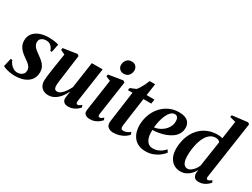

<svg xmlns="http://www.w3.org/2000/svg" viewBox="-63 -1442 2731 2078"><g transform="rotate(30 1302.0 -403.0)"><path d="M367 -415H347Q341 -444 317 -468Q293 -492 254 -492Q232.5 -492 214.2 -484.8Q196 -477.5 184.8 -463.2Q173.5 -449 173.5 -426.5Q173 -403.5 184.2 -384.5Q195.5 -365.5 215.2 -348.8Q235 -332 260 -315Q291 -294 315 -272.2Q339 -250.5 353.2 -223.5Q367.5 -196.5 367.5 -159Q367.5 -117.5 351.2 -85.5Q335 -53.5 305.5 -32.2Q276 -11 236 0Q196 11 148 11Q117 11 85.5 5.5Q54 0 29.5 -8Q5 -16 -4.5 -23.5L20 -126.5H38.5Q47 -103.5 63.5 -82Q80 -60.5 103.5 -46.8Q127 -33 155.5 -33Q177.5 -33 196.2 -41.8Q215 -50.5 226.5 -66.8Q238 -83 238 -106.5Q238 -129.5 226.8 -147.5Q215.5 -165.5 195.2 -182Q175 -198.5 147 -217Q122 -234 98.8 -255.5Q75.5 -277 60.5 -306Q45.5 -335 45.5 -373.5Q45.5 -424 73 -459.8Q100.5 -495.5 150 -514.8Q199.5 -534 265.5 -534Q289.5 -534 314.5 -531.2Q339.5 -528.5 359.2 -524.5Q379 -520.5 387.5 -517Z M565 11.5Q531.5 11.5 506 -1.8Q480.5 -15 465.8 -40.2Q451 -65.5 450.5 -101Q450.5 -116.5 452.5 -138.2Q454.5 -160 457.8 -184.5Q461 -209 464.5 -232.2Q468 -255.5 470.5 -274L499 -457.5L443 -483.5L447 -508.5L619.5 -534.5L640 -520L608.5 -284Q606 -264 602.8 -240.8Q599.5 -217.5 596.5 -195Q593.5 -172.5 591.8 -154.5Q590 -136.5 590 -127Q590 -107.5 594 -95Q598 -82.5 606.8 -76.5Q615.5 -70.5 630.5 -70.5Q653.5 -70.5 676.8 -89.2Q700 -108 720.5 -137.8Q741 -167.5 755.5 -199.5L803 -525.5H938L875 -91.5Q873 -74 878.2 -65.8Q883.5 -57.5 893 -57.5Q902 -57.5 913.5 -63.5Q925 -69.5 939 -83L951 -57.5Q940.5 -43 920.8 -27.2Q901 -11.5 874.2 -0.5Q847.5 10.5 816 10.5Q778 10.5 760.5 -6Q743 -22.5 742 -49Q742 -53 743 -63.2Q744 -73.5 745.8 -86.8Q747.5 -100 749.8 -114Q752 -128 753.5 -139.5L752 -140Q738.5 -111 720.2 -84Q702 -57 678.5 -35.5Q655 -14 626.8 -1.2Q598.5 11.5 565 11.5Z M1083 11Q1061 11 1043.2 3.8Q1025.5 -3.5 1016.5 -18.5Q1007.5 -33.5 1010.5 -57Q1012 -69 1016 -97.2Q1020 -125.5 1026 -165.8Q1032 -206 1039 -254Q1046 -302 1053.5 -354Q1061 -406 1068 -457.5L1010.5 -481L1015 -506L1192 -534.5L1213.5 -520L1151 -90.5Q1148.5 -72.5 1153.5 -65Q1158.5 -57.5 1167.5 -57.5Q1178.5 -57.5 1188.8 -63Q1199 -68.5 1213.5 -82.5L1225.5 -57Q1215 -43.5 1195.5 -27.5Q1176 -11.5 1147.8 -0.2Q1119.5 11 1083 11ZM1156 -598Q1124 -598 1104.5 -619.2Q1085 -640.5 1085.5 -668.5Q1086.5 -706 1108.8 -731.8Q1131 -757.5 1169.5 -757.5Q1205.5 -757.5 1223.8 -736Q1242 -714.5 1242 -687.5Q1241.5 -650.5 1219.8 -624.2Q1198 -598 1156 -598Z M1441.5 -183.5Q1438.5 -161 1436 -143.5Q1433.5 -126 1432.2 -113Q1431 -100 1431 -90.5Q1431 -75.5 1440 -68.2Q1449 -61 1463 -61Q1485.5 -61 1507 -70.5Q1528.5 -80 1545 -95.5L1556.5 -65.5Q1538.5 -43.5 1510.8 -26.2Q1483 -9 1449.5 1Q1416 11 1379 11Q1338.5 11 1313.2 -9Q1288 -29 1290 -69.5Q1290.5 -74.5 1291.5 -83.5Q1292.5 -92.5 1294.2 -106.2Q1296 -120 1298.8 -139.8Q1301.5 -159.5 1305.5 -186.5L1344 -468H1286L1292 -497L1361 -525Q1375 -539 1390.5 -564.5Q1406 -590 1419.8 -618.8Q1433.5 -647.5 1442 -670H1510.5L1489 -522.5H1587L1579 -468H1481Z M1998.5 -97Q1984 -76.5 1954 -51.2Q1924 -26 1880 -7.5Q1836 11 1780.5 11Q1729 11 1691.8 -6.2Q1654.5 -23.5 1631 -53.5Q1607.5 -83.5 1596.2 -121Q1585 -158.5 1584.5 -199Q1585 -270.5 1607.5 -332Q1630 -393.5 1671 -439.8Q1712 -486 1767.2 -512Q1822.5 -538 1888 -538Q1938.5 -538 1970.2 -523.8Q2002 -509.5 2017 -484.5Q2032 -459.5 2032.5 -427.5Q2033 -383 2013.5 -349.8Q1994 -316.5 1961.2 -293.5Q1928.5 -270.5 1889 -256Q1849.5 -241.5 1808.5 -234.5Q1767.5 -227.5 1732 -227Q1730 -191.5 1734.5 -160.5Q1739 -129.5 1751.2 -106Q1763.5 -82.5 1784.2 -69Q1805 -55.5 1835.5 -55.5Q1867 -55.5 1893.8 -65.8Q1920.5 -76 1942 -92.5Q1963.5 -109 1980 -127.5ZM1859 -497Q1831 -497 1809 -475Q1787 -453 1771.2 -417.8Q1755.5 -382.5 1745.8 -340.8Q1736 -299 1733 -259.5Q1756.5 -262 1781 -271.5Q1805.5 -281 1827.8 -296.5Q1850 -312 1867.5 -332.5Q1885 -353 1895.2 -378.5Q1905.5 -404 1905 -433.5Q1904.5 -467 1892.5 -482Q1880.5 -497 1859 -497Z M2504 -92Q2501.5 -74 2505.2 -65.8Q2509 -57.5 2519 -57.5Q2529 -57.5 2540.5 -63.2Q2552 -69 2566 -82L2578.5 -56.5Q2568 -43.5 2549 -27.5Q2530 -11.5 2503.5 -0.2Q2477 11 2444 11Q2404.5 11 2389 -11.2Q2373.5 -33.5 2375 -65L2379 -102.5Q2367 -75 2344 -49Q2321 -23 2288.8 -6Q2256.5 11 2216 11Q2168 11 2131.8 -12.2Q2095.5 -35.5 2075.2 -79.2Q2055 -123 2055 -184Q2055 -237 2067.8 -288.2Q2080.5 -339.5 2106 -384.5Q2131.5 -429.5 2169.8 -463.8Q2208 -498 2259.2 -517.2Q2310.5 -536.5 2374.5 -536.5Q2390 -536.5 2405.5 -534.2Q2421 -532 2432.5 -528L2465 -751L2391 -770L2396 -794L2587.5 -817L2608 -803.5ZM2424.5 -473.5Q2418.5 -483 2404.5 -490Q2390.5 -497 2370.5 -497Q2332 -497 2303.2 -476.5Q2274.5 -456 2254.5 -421.8Q2234.5 -387.5 2222.2 -345.2Q2210 -303 2204.5 -258.2Q2199 -213.5 2199 -173Q2199 -130.5 2208.2 -103.8Q2217.5 -77 2232.8 -65Q2248 -53 2266.5 -53Q2289 -53 2311 -68.2Q2333 -83.5 2350.5 -107Q2368 -130.5 2376.5 -155Z"/></g></svg>

Font: Merriweather 96pt
Style: Bold Italic
Weight: 700
Italic angle: -7.8°
Version: Version 2.101